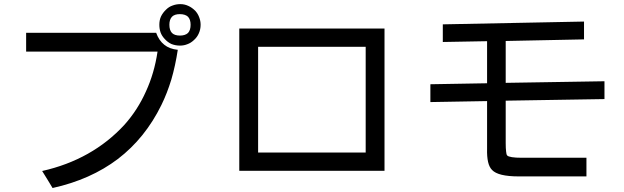

<svg xmlns="http://www.w3.org/2000/svg" viewBox="-20 -858 3040 936"><path d="M846.7 -615.2Q806.6 -619.1 781.2 -639.6Q754.9 -660.2 741.2 -698.2Q530.3 -698.2 107.4 -698.2Q107.4 -675.8 107.4 -606.4Q267.6 -606.4 748 -606.4Q732.4 -501 691.4 -412.1Q651.4 -322.3 586.9 -250Q508.8 -165 408.2 -108.4Q307.6 -51.8 185.5 -24.4Q201.2 1 213.9 21.5Q226.6 43 236.3 58.6Q421.9 17.6 554.7 -83Q687.5 -184.6 766.6 -345.7Q794.9 -403.3 815.4 -470.7Q835 -538.1 846.7 -615.2ZM859.4 -837.9Q838.9 -837.9 821.3 -831.1Q803.7 -825.2 790 -811.5Q773.4 -795.9 764.6 -777.3Q756.8 -759.8 756.8 -737.3Q756.8 -717.8 762.7 -700.2Q768.6 -683.6 782.2 -668.9Q796.9 -652.3 815.4 -643.6Q835 -635.7 857.4 -635.7Q877 -635.7 893.6 -642.6Q910.2 -648.4 924.8 -662.1Q941.4 -676.8 949.2 -695.3Q958 -714.8 958 -737.3Q958 -755.9 951.2 -773.4Q945.3 -790 932.6 -804.7Q916 -821.3 898.4 -829.1Q879.9 -837.9 859.4 -837.9ZM856.4 -789.1Q882.8 -789.1 896.5 -776.4Q909.2 -762.7 909.2 -737.3Q909.2 -710.9 896.5 -697.3Q882.8 -684.6 857.4 -684.6Q831.1 -684.6 818.4 -697.3Q805.7 -710.9 805.7 -737.3Q805.7 -762.7 818.4 -776.4Q831.1 -789.1 856.4 -789.1Z M1146.5 -25.4Q1323.2 -25.4 1854.5 -25.4Q1854.5 -198.2 1854.5 -718.8Q1677.7 -718.8 1146.5 -718.8Q1146.5 -544.9 1146.5 -25.4ZM1238.3 -114.3Q1238.3 -243.2 1238.3 -629.9Q1369.1 -629.9 1762.7 -629.9Q1762.7 -501 1762.7 -114.3Q1631.8 -114.3 1238.3 -114.3Z M2445.3 -658.2Q2541 -660.2 2827.1 -666Q2827.1 -687.5 2827.1 -752.9Q2655.3 -750 2138.7 -739.3Q2138.7 -717.8 2138.7 -653.3Q2192.4 -654.3 2354.5 -657.2Q2354.5 -606.4 2354.5 -452.1Q2285.2 -451.2 2078.1 -447.3Q2078.1 -425.8 2078.1 -360.4Q2147.5 -361.3 2354.5 -365.2Q2354.5 -306.6 2354.5 -131.8Q2353.5 -94.7 2359.4 -68.4Q2365.2 -43 2378.9 -29.3Q2393.6 -13.7 2425.8 -5.9Q2459 2 2508.8 2Q2619.1 2 2838.9 2Q2838.9 -20.5 2838.9 -88.9Q2760.7 -88.9 2524.4 -88.9Q2493.2 -88.9 2475.6 -91.8Q2458 -94.7 2453.1 -99.6Q2448.2 -104.5 2447.3 -119.1Q2445.3 -134.8 2445.3 -160.2Q2445.3 -229.5 2445.3 -367.2Q2565.4 -369.1 2926.8 -375Q2926.8 -396.5 2926.8 -461.9Q2806.6 -460 2445.3 -454.1Q2445.3 -504.9 2445.3 -658.2Z"/></svg>

Font: Aptus Gothic JP
Style: Medium
Weight: 400
Designer: Fuminori Ogawa / Motoya
Version: Version 1